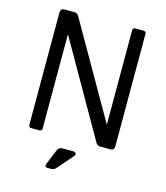

<svg xmlns="http://www.w3.org/2000/svg" viewBox="-128 -792 936 1083"><g transform="rotate(15 340.0 -251.0)"><path d="M90 -14V-674Q90 -683 96 -689Q102 -695 111 -695H170Q178 -695 185 -691.5Q192 -688 196 -681L512 -129V-681Q512 -687 516 -691Q520 -695 526 -695H576Q582 -695 586 -691Q590 -687 590 -681V-21Q590 -12 584 -6Q578 0 569 0H509Q501 0 494 -3.5Q487 -7 483 -14L168 -565V-14Q168 -8 164 -4Q160 0 154 0H104Q98 0 94 -4Q90 -8 90 -14ZM239 174 276 84Q284 65 304 65H371Q377 65 381 69Q385 73 385 78Q385 84 381 88L300 181Q290 193 274 193H250Q242 193 239 187.5Q236 182 239 174Z"/></g></svg>

Font: Miriam Libre
Style: Regular
Weight: 400
Designer: Michal Sahar
Foundry: Hagilda
Version: Version 1.001